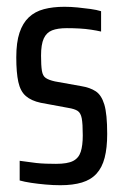

<svg xmlns="http://www.w3.org/2000/svg" viewBox="-20 -538 363 566"><path d="M158 8Q137 8 114.5 6Q92 4 72 1Q52 -2 38 -6V-64Q48 -63 60.5 -61Q73 -59 87 -57.5Q101 -56 116 -55.5Q131 -55 145 -55Q179 -55 195.5 -63.5Q212 -72 218 -90.5Q224 -109 224 -139Q224 -173 221 -189Q218 -205 209 -211Q200 -217 181 -220L100 -235Q72 -241 56 -255Q40 -269 34 -296.5Q28 -324 28 -369Q28 -413 37.5 -441.5Q47 -470 65 -487Q83 -504 109.5 -511Q136 -518 170 -518Q189 -518 209 -516Q229 -514 247 -511.5Q265 -509 278 -505V-445Q265 -448 248.5 -450.5Q232 -453 214 -454Q196 -455 177 -455Q150 -455 133.5 -448.5Q117 -442 109 -424.5Q101 -407 101 -374Q101 -345 103.5 -329.5Q106 -314 115 -308Q124 -302 142 -298L220 -284Q245 -280 262 -269Q279 -258 287.5 -230Q296 -202 296 -143Q296 -102 288.5 -73Q281 -44 264.5 -26Q248 -8 221.5 0Q195 8 158 8Z"/></svg>

Font: Saira ExtraCondensed Medium
Style: Regular
Weight: 500
Width: 2
Designer: Hector Gatti with collaboration of the Omnibus-Type team
Foundry: Omnibus-Type
Version: Version 1.101